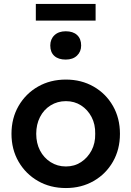

<svg xmlns="http://www.w3.org/2000/svg" viewBox="-20 -940 664 970"><path d="M38 -264Q38 -343 74 -405Q110 -467 172 -502.5Q234 -538 313 -538Q391 -538 453 -502.5Q515 -467 550.5 -405Q586 -343 586 -264Q586 -185 550.5 -123Q515 -61 453 -25.5Q391 10 313 10Q234 10 172 -25.5Q110 -61 74 -123Q38 -185 38 -264ZM461 -264Q462 -312 442.5 -349Q423 -386 389.5 -407.5Q356 -429 313 -429Q270 -429 235.5 -407.5Q201 -386 182 -348.5Q163 -311 163 -264Q163 -217 182 -180Q201 -143 235.5 -121Q270 -99 313 -99Q356 -99 389.5 -121Q423 -143 442.5 -180Q462 -217 461 -264ZM234 -710Q234 -742 255 -762Q276 -782 312 -782Q349 -782 369.5 -763Q390 -744 390 -710Q390 -679 369 -659Q348 -639 312 -639Q275 -639 254.5 -657.5Q234 -676 234 -710ZM161 -836V-920H463V-836Z"/></svg>

Font: Mach Medium
Style: Regular
Weight: 500
Version: Version 1.002